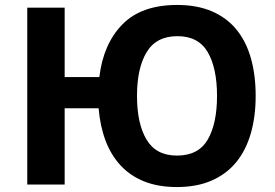

<svg xmlns="http://www.w3.org/2000/svg" viewBox="-20 -745 1110 775"><path d="M90 -714H241V-434H381Q397 -568 474 -646.5Q551 -725 695 -725Q776 -725 836 -699Q896 -673 935 -625Q974 -577 993 -509Q1012 -441 1012 -358Q1012 -275 992.5 -207Q973 -139 934 -91Q895 -43 835 -16.5Q775 10 694 10Q619 10 562.5 -12.5Q506 -35 467 -77Q428 -119 406 -177.5Q384 -236 378 -308H241V0H90ZM694 -117Q781 -117 818.5 -181.5Q856 -246 856 -358Q856 -470 818.5 -534.5Q781 -599 696 -599Q611 -599 572 -534.5Q533 -470 533 -358Q533 -246 571.5 -181.5Q610 -117 694 -117Z"/></svg>

Font: BC Sans
Style: Bold
Weight: 700
Designer: Monotype Design Team
Province of B.C.
Foundry: Monotype Imaging Inc.
Version: Version 2.000;GOOG;noto-source:20170915:90ef993387c0